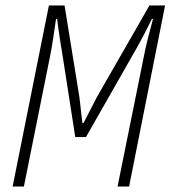

<svg xmlns="http://www.w3.org/2000/svg" viewBox="-20 -679 640 699"><path d="M26 0 158 -659H215L269 -326L280 -231H284L333 -326L524 -659H581L450 0H408L503 -470Q509 -502 518.5 -539.5Q528 -577 537 -610H533Q522 -587 506 -556.5Q490 -526 473 -496L293 -180H254L205 -495Q203 -506 200.5 -521Q198 -536 196 -551.5Q194 -567 191.5 -582.5Q189 -598 188 -610H184Q179 -576 173.5 -539Q168 -502 162 -473L67 0Z"/></svg>

Font: Source Code Pro Light
Style: Italic
Weight: 300
Italic angle: -11°
Monospace: yes
Designer: Paul D. Hunt, Teo Tuominen
Foundry: Adobe Systems Incorporated
Version: Version 1.050;PS 1.000;hotconv 16.6.51;makeotf.lib2.5.65220